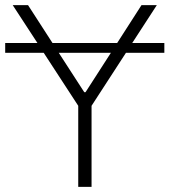

<svg xmlns="http://www.w3.org/2000/svg" viewBox="-30 -727 659 747"><path d="M609.4 -521.5H460L326.2 -315.4V0H274.4V-315.4L140.1 -521.5H-9.8V-559.6H115.7L19.5 -707H79.1L174.3 -559.6H425.8L520.5 -707H580.1L484.4 -559.6H609.4ZM297.9 -368.2H302.7L401.4 -521.5H198.7Z"/></svg>

Font: Pretendard JP ExtraLight
Style: Regular
Weight: 200
Designer: Base glyphs from Inter by Rasmus Andersson; Hangeul glyphs from Noto Sans CJK(Source Han Sans) by Jang Soo-young and Kan
Foundry: Kil Hyung-jin
Version: Version 1.309